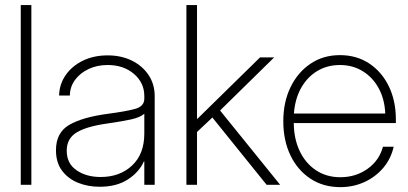

<svg xmlns="http://www.w3.org/2000/svg" viewBox="-20 -748 1653 777"><path d="M106.9 -727.5V0H64V-727.5Z M383.3 7.8Q335.9 7.8 295.9 -8.3Q255.9 -24.4 231.2 -57.1Q206.5 -89.8 206.5 -140.1Q206.5 -211.4 260.3 -242.7Q314 -273.9 417.5 -287.6Q488.3 -296.9 526.1 -307.1Q564 -317.4 564 -348.6V-359.4Q564 -413.1 522 -449Q480 -484.9 415.5 -484.9Q372.6 -484.9 338.1 -468.5Q303.7 -452.1 283.4 -424.3Q263.2 -396.5 262.7 -361.3H219.2Q220.2 -407.7 246.1 -444.6Q272 -481.4 315.9 -502.7Q359.9 -523.9 415.5 -523.9Q470.7 -523.9 513.7 -502.7Q556.6 -481.4 581.3 -444.3Q606 -407.2 606 -359.4V0H564V-95.2H562.5Q543 -51.3 497.3 -21.7Q451.7 7.8 383.3 7.8ZM387.2 -31.7Q464.8 -31.7 514.4 -78.1Q564 -124.5 564 -207.5V-287.6Q546.4 -272.5 509.8 -264.6Q473.1 -256.8 416.5 -248.5Q331.5 -236.8 290.8 -212.4Q250 -188 250 -138.2Q250 -86.4 289.6 -59.1Q329.1 -31.7 387.2 -31.7Z M734.4 0V-727.5H777.3V-267.6H779.3L1032.2 -515.6H1089.4L870.6 -300.8L1113.8 0H1059.1L839.4 -272.5L777.3 -213.9V0Z M1357.4 9.3Q1287.6 9.3 1235.6 -25.4Q1183.6 -60.1 1155 -120.1Q1126.5 -180.2 1126.5 -257.3Q1126.5 -335 1155.8 -395.3Q1185.1 -455.6 1236.6 -490.2Q1288.1 -524.9 1355.5 -524.9Q1423.3 -524.9 1474.4 -491Q1525.4 -457 1553.7 -398.4Q1582 -339.8 1582 -265.1V-250H1168.9Q1169.4 -185.5 1193.1 -136.2Q1216.8 -86.9 1259 -58.8Q1301.3 -30.8 1357.4 -30.8Q1419.4 -30.8 1467 -64.5Q1514.6 -98.1 1529.8 -154.3H1573.2Q1562 -105 1530.8 -68.4Q1499.5 -31.7 1454.6 -11.2Q1409.7 9.3 1357.4 9.3ZM1169.4 -288.6H1539.1Q1536.6 -346.7 1512.5 -390.9Q1488.3 -435.1 1447.8 -460Q1407.2 -484.9 1355.5 -484.9Q1303.7 -484.9 1263.2 -460.2Q1222.7 -435.5 1198.2 -391.4Q1173.8 -347.2 1169.4 -288.6Z"/></svg>

Font: Inter Display ExtraLight
Style: Regular
Weight: 200
Designer: Rasmus Andersson
Foundry: rsms
Version: Version 4.000;git-a52131595